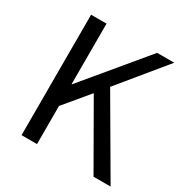

<svg xmlns="http://www.w3.org/2000/svg" viewBox="-167 -873 981 1012"><g transform="rotate(30 323.0 -366.5)"><path d="M100 -733H194V-365H196L502 -733H606L377 -454L642 0H538L319 -382L194 -232V0H100Z"/></g></svg>

Font: Kinto Sans
Style: Regular
Weight: 400
Designer: Authors: Ryoko NISHIZUKA  (kana & ideographs); Paul D. Hunt (Latin, Greek & Cyrillic); Wenlong ZHANG  (bopomofo); Sandol
Foundry: Adobe Systems Incorporated, ookami Inc.
Version: Version 0.001